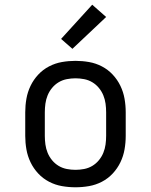

<svg xmlns="http://www.w3.org/2000/svg" viewBox="-20 -786 640 814"><path d="M300 8Q271 8 242.5 3Q214 -2 188 -15.5Q162 -29 142 -50.5Q122 -72 109.5 -98Q97 -124 92 -152.5Q87 -181 87 -210V-310Q87 -339 92 -367.5Q97 -396 109.5 -422Q122 -448 142 -469.5Q162 -491 188 -504.5Q214 -518 242.5 -523Q271 -528 300 -528Q329 -528 357.5 -523Q386 -518 412 -504.5Q438 -491 458 -469.5Q478 -448 490.5 -422Q503 -396 508 -367.5Q513 -339 513 -310V-210Q513 -181 508 -152.5Q503 -124 490.5 -98Q478 -72 458 -50.5Q438 -29 412 -15.5Q386 -2 357.5 3Q329 8 300 8ZM300 -66Q318 -66 336.5 -69.5Q355 -73 371 -82.5Q387 -92 399 -106.5Q411 -121 418 -138Q425 -155 427.5 -173.5Q430 -192 430 -210V-310Q430 -328 427.5 -346.5Q425 -365 418 -382Q411 -399 399 -413.5Q387 -428 371 -437.5Q355 -447 336.5 -450.5Q318 -454 300 -454Q282 -454 263.5 -450.5Q245 -447 229 -437.5Q213 -428 201 -413.5Q189 -399 182 -382Q175 -365 172.5 -346.5Q170 -328 170 -310V-210Q170 -192 172.5 -173.5Q175 -155 182 -138Q189 -121 201 -106.5Q213 -92 229 -82.5Q245 -73 263.5 -69.5Q282 -66 300 -66ZM287 -579 239 -621 371 -766 430 -714Z"/></svg>

Font: Iosevka HT Extended
Style: Regular
Weight: 400
Width: 7
Monospace: yes
Designer: Belleve Invis
Foundry: Belleve Invis
Version: Version 32.3.0; ttfautohint (v1.8.4)